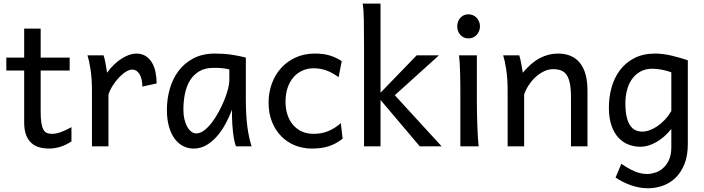

<svg xmlns="http://www.w3.org/2000/svg" viewBox="-20 -801 3851 1051"><path d="M14.6 -485.8H112.3V-644.5H202.6V-485.8H361.3V-415H202.6V-190.4Q202.6 -152.8 206.3 -128.9Q210 -105 217.5 -91.6Q225.1 -78.1 236.8 -73.2Q248.5 -68.4 265.1 -68.4Q286.1 -68.4 312.5 -77.6Q338.9 -86.9 371.1 -105V-26.9Q337.4 -4.9 306.6 3.7Q275.9 12.2 250 12.2Q221.2 12.2 196.3 5.6Q171.4 -1 152.6 -17.6Q133.8 -34.2 123 -61.8Q112.3 -89.4 112.3 -131.8V-415H14.6Z M483.4 0V-300.3Q483.4 -372.6 475.3 -422.6Q467.3 -472.7 459 -498H546.9Q549.8 -490.2 552.7 -477.8Q555.7 -465.3 558.1 -451.7Q560.5 -438 562.5 -424.8L566.4 -402.8Q584 -428.2 604.7 -447.8Q625.5 -467.3 646.7 -480.7Q668 -494.1 688.2 -501Q708.5 -507.8 725.1 -507.8Q755.9 -507.8 777.1 -494.4Q798.3 -481 811.8 -458.3Q825.2 -435.5 831.3 -406Q837.4 -376.5 837.4 -344.2L759.3 -327.1Q759.3 -345.2 755.9 -362.1Q752.4 -378.9 745.6 -391.8Q738.8 -404.8 728.3 -412.4Q717.8 -419.9 703.1 -419.9Q687.5 -419.9 668.5 -408Q649.4 -396 631.1 -376.5Q612.8 -356.9 597.2 -332.5Q581.5 -308.1 573.7 -283.2V0Z M1235.4 -420.9Q1229.5 -422.4 1222.2 -423.8Q1214.8 -425.3 1204.8 -426.8Q1194.8 -428.2 1181.4 -429Q1168 -429.7 1149.9 -429.7Q1102.1 -429.7 1070.1 -410.4Q1038.1 -391.1 1019 -359.1Q1000 -327.1 991.9 -285.6Q983.9 -244.1 983.9 -200.2Q983.9 -171.9 989.5 -148.2Q995.1 -124.5 1004.9 -107.2Q1014.6 -89.8 1027.3 -80.3Q1040 -70.8 1054.7 -70.8Q1076.2 -70.8 1097.9 -87.4Q1119.6 -104 1139.6 -130.1Q1159.7 -156.2 1177.2 -188.7Q1194.8 -221.2 1207.8 -253.2Q1220.7 -285.2 1228 -313.5Q1235.4 -341.8 1235.4 -358.9ZM1272 0Q1266.6 -11.7 1262.5 -32.2Q1258.3 -52.7 1255.6 -75.9Q1252.9 -99.1 1251.5 -122.1Q1250 -145 1250 -161.1V-200.2Q1235.4 -162.1 1215.1 -124.3Q1194.8 -86.4 1168.7 -56.2Q1142.6 -25.9 1110.4 -6.8Q1078.1 12.2 1040 12.2Q1009.3 12.2 982.4 -1.5Q955.6 -15.1 935.8 -42Q916 -68.8 904.8 -108.6Q893.6 -148.4 893.6 -200.2Q893.6 -258.3 909.2 -313.7Q924.8 -369.1 957 -412.4Q989.3 -455.6 1039.1 -481.7Q1088.9 -507.8 1157.2 -507.8Q1204.6 -507.8 1246.6 -501.7Q1288.6 -495.6 1325.7 -485.8V-258.8Q1325.7 -166.5 1334.5 -103.8Q1343.3 -41 1357.4 0Z M1855.5 -41.5Q1836.9 -27.3 1818.6 -17.3Q1800.3 -7.3 1780.3 -0.7Q1760.3 5.9 1737.3 9Q1714.4 12.2 1687 12.2Q1637.7 12.2 1594.7 -5.1Q1551.8 -22.5 1519.5 -55.2Q1487.3 -87.9 1468.8 -134.3Q1450.2 -180.7 1450.2 -239.3Q1450.2 -294.4 1468 -343.3Q1485.8 -392.1 1518.8 -428.7Q1551.8 -465.3 1598.9 -486.6Q1646 -507.8 1704.1 -507.8Q1752.9 -507.8 1788.3 -496.3Q1823.7 -484.9 1850.6 -466.3L1833.5 -378.4Q1800.3 -402.8 1767.6 -415Q1734.9 -427.2 1696.8 -427.2Q1664.1 -427.2 1636 -414.8Q1607.9 -402.3 1587.2 -378.9Q1566.4 -355.5 1554.7 -321.3Q1543 -287.1 1543 -244.1Q1543 -204.6 1553.7 -172.4Q1564.5 -140.1 1584.5 -116.9Q1604.5 -93.8 1632.8 -81.1Q1661.1 -68.4 1696.8 -68.4Q1741.2 -68.4 1777.3 -83.5Q1813.5 -98.6 1845.7 -127Z M1972.7 0V-551.8Q1972.7 -630.9 1971.7 -690.2Q1970.7 -749.5 1965.3 -781.2H2063V-293.5L2260.7 -498H2382.8L2141.1 -279.8L2397.5 0H2277.8L2063 -253.9V0Z M2482.9 -656.7Q2482.9 -670.4 2487.3 -682.4Q2491.7 -694.3 2499.8 -703.4Q2507.8 -712.4 2519 -717.5Q2530.3 -722.7 2543.9 -722.7Q2557.6 -722.7 2569.3 -717.5Q2581.1 -712.4 2589.4 -703.4Q2597.7 -694.3 2602.5 -682.4Q2607.4 -670.4 2607.4 -656.7Q2607.4 -643.1 2602.5 -631.1Q2597.7 -619.1 2589.4 -610.1Q2581.1 -601.1 2569.3 -595.9Q2557.6 -590.8 2543.9 -590.8Q2530.3 -590.8 2519 -595.9Q2507.8 -601.1 2499.8 -610.1Q2491.7 -619.1 2487.3 -631.1Q2482.9 -643.1 2482.9 -656.7ZM2590.3 -231.9Q2590.3 -208.5 2591.1 -176.5Q2591.8 -144.5 2593 -111.8Q2594.2 -79.1 2595.9 -49.3Q2597.7 -19.5 2600.1 0H2500V-258.8Q2500 -294.4 2499.8 -329.1Q2499.5 -363.8 2498.8 -394.8Q2498 -425.8 2496.6 -452.4Q2495.1 -479 2492.7 -498H2590.3Z M3105.5 0V-268.6Q3105.5 -314.5 3099.4 -344.2Q3093.3 -374 3081.3 -391.4Q3069.3 -408.7 3051 -415.5Q3032.7 -422.4 3007.8 -422.4Q2981.4 -422.4 2956.3 -409.9Q2931.2 -397.5 2910.2 -377.7Q2889.2 -357.9 2873 -333Q2856.9 -308.1 2849.1 -283.2V0H2758.8V-300.3Q2758.8 -372.6 2750.7 -422.6Q2742.7 -472.7 2734.4 -498H2822.3Q2825.2 -490.2 2828.1 -477.8Q2831.1 -465.3 2833.5 -451.7Q2835.9 -438 2837.9 -424.8L2841.8 -402.8Q2888.2 -458.5 2935.5 -483.2Q2982.9 -507.8 3034.7 -507.8Q3112.8 -507.8 3154.3 -456.8Q3195.8 -405.8 3195.8 -305.2V0Z M3654.8 -405.3Q3643.1 -409.7 3629.9 -413.3Q3616.7 -417 3603 -419.4Q3589.4 -421.9 3576.4 -423.3Q3563.5 -424.8 3552.2 -424.8Q3512.2 -424.8 3483.9 -408.4Q3455.6 -392.1 3437.7 -365.5Q3419.9 -338.9 3411.6 -305.2Q3403.3 -271.5 3403.3 -236.8Q3403.3 -191.4 3410.4 -161.4Q3417.5 -131.3 3429.9 -113.5Q3442.4 -95.7 3459.2 -88.1Q3476.1 -80.6 3496.1 -80.6Q3514.6 -80.6 3535.6 -88.1Q3556.6 -95.7 3577.9 -109.9Q3599.1 -124 3618.9 -145Q3638.7 -166 3654.8 -192.9ZM3745.1 -12.2Q3745.1 52.2 3726.3 98.1Q3707.5 144 3677 173.1Q3646.5 202.1 3607.4 215.8Q3568.4 229.5 3527.8 229.5Q3481 229.5 3434.8 213.4Q3388.7 197.3 3349.6 170.9L3381.3 95.2Q3416 120.1 3451.2 135.7Q3486.3 151.4 3522.9 151.4Q3542 151.4 3564.9 144.5Q3587.9 137.7 3607.9 120.8Q3627.9 104 3641.4 75.7Q3654.8 47.4 3654.8 4.9V-95.2Q3635.7 -71.3 3614.5 -53Q3593.3 -34.7 3571.5 -22.5Q3549.8 -10.3 3528.1 -3.9Q3506.3 2.4 3486.3 2.4Q3452.6 2.4 3421.4 -9.3Q3390.1 -21 3366 -46.6Q3341.8 -72.3 3327.4 -113.3Q3313 -154.3 3313 -212.4Q3313 -268.6 3327.6 -321.8Q3342.3 -375 3373 -416.3Q3403.8 -457.5 3451.9 -482.7Q3500 -507.8 3566.9 -507.8Q3588.9 -507.8 3612.1 -504.6Q3635.3 -501.5 3658.2 -496.1Q3681.2 -490.7 3703.1 -484.1Q3725.1 -477.5 3745.1 -471.2Z"/></svg>

Font: Andika New Basic
Style: Regular
Weight: 400
Designer: Victor Gaultney, Annie Olsen, Julie Remington, Don Collingsworth, Eric Hays
Foundry: SIL International
Version: Version 5.500; ttfautohint (v1.8.3)